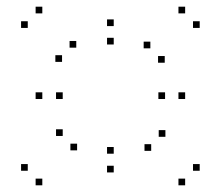

<svg xmlns="http://www.w3.org/2000/svg" viewBox="-20 -610 660 574"><path d="M533.5 -314V-334H513.5V-314ZM320 -532V-552H300V-532ZM106.5 -314V-334H86.5V-314ZM320 -94.5V-114.5H300V-94.5ZM167.5 -314V-334H147.5V-314ZM320 -477V-497H300V-477ZM473.5 -314V-334H453.5V-314ZM320 -150.5V-170.5H300V-150.5ZM533.5 -56V-76H513.5V-56ZM577 -99.5V-119.5H557V-99.5ZM474.5 -201V-221H454.5V-201ZM432 -159V-179H412V-159ZM577 -526.5V-546.5H557V-526.5ZM533.5 -570V-590H513.5V-570ZM429.5 -465.5V-485.5H409.5V-465.5ZM472.5 -422.5V-442.5H452.5V-422.5ZM165.5 -425V-445H145.5V-425ZM208 -467.5V-487.5H188V-467.5ZM106.5 -570V-590H86.5V-570ZM63 -526.5V-546.5H43V-526.5ZM210.5 -160.5V-180.5H190.5V-160.5ZM167.5 -203.5V-223.5H147.5V-203.5ZM63 -99.5V-119.5H43V-99.5ZM106.5 -56V-76H86.5V-56Z"/></svg>

Font: Monaspace Neon Dots Var
Style: Regular
Weight: 400
Designer: Riley Cran and the Lettermatic Team
Version: Version 1.100 (Monaspace Neon Dots)